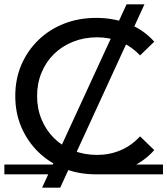

<svg xmlns="http://www.w3.org/2000/svg" viewBox="-22 -790 767 880"><path d="M418 9Q338 9 270.5 -18Q203 -45 153.5 -93.5Q104 -142 76 -207Q48 -272 48 -350Q48 -428 76 -493Q104 -558 154 -606.5Q204 -655 271.5 -681.5Q339 -708 419 -708Q500 -708 568.5 -680.5Q637 -653 685 -599L620 -536Q580 -578 530 -598.5Q480 -619 423 -619Q364 -619 313.5 -599Q263 -579 226 -543Q189 -507 168.5 -457.5Q148 -408 148 -350Q148 -292 168.5 -242.5Q189 -193 226 -156.5Q263 -120 313.5 -100Q364 -80 423 -80Q480 -80 530 -101Q580 -122 620 -165L685 -102Q637 -48 568.5 -19.5Q500 9 418 9ZM-2 9V-36H261L241 9ZM418 9V-36H725V9ZM171 70 558 -770H640L254 70Z"/></svg>

Font: Montserrat Underline Thin Medium
Style: Regular
Weight: 500
Version: Version 9.000